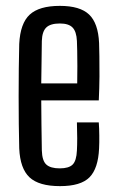

<svg xmlns="http://www.w3.org/2000/svg" viewBox="-20 -627 398 654"><path d="M184.5 7Q112.5 7 80.5 -23Q48.5 -53 45.5 -121.5Q44.5 -159 44 -204.5Q43.5 -250 43.5 -298.5Q43.5 -347 44 -393Q44.5 -439 45.5 -477.5Q49 -547.5 81.2 -577.2Q113.5 -607 184 -607Q252.5 -607 283.5 -577.5Q314.5 -548 317.5 -480.5Q318 -465 318.5 -435.5Q319 -406 318.8 -367Q318.5 -328 316.5 -285H120.5Q120.5 -245 121.2 -203Q122 -161 122.5 -114.5Q123.5 -79.5 137.8 -66.5Q152 -53.5 183.5 -53.5Q214.5 -53.5 227.5 -66.5Q240.5 -79.5 242 -114.5Q243 -132 243 -156.2Q243 -180.5 242 -210H316.5Q318 -189.5 318.2 -165.2Q318.5 -141 317.5 -121.5Q314.5 -53 284.8 -23Q255 7 184.5 7ZM120.5 -343H243Q243.5 -373 243.5 -401.8Q243.5 -430.5 243 -453.5Q242.5 -476.5 242 -487.5Q240.5 -519.5 227.2 -533.2Q214 -547 184 -547Q151.5 -547 137.5 -533.2Q123.5 -519.5 122.5 -487.5Q122 -448 121.5 -412.5Q121 -377 120.5 -343Z"/></svg>

Font: Big Shoulders Display Thin Medium
Style: Regular
Weight: 500
Version: Version 2.002